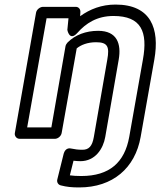

<svg xmlns="http://www.w3.org/2000/svg" viewBox="-20 -583 703 841"><path d="M410 -448C356 -448 309 -430 276 -397C272 -393 268 -386 267 -381L205 -25H99L184 -503H280L275 -452C275 -452 284 -400 319 -439C356 -481 405 -513 477 -513C599 -513 628 -444 606 -322L546 17C526 128 460 188 336 188C315 188 300 187 286 185L302 121C313 122 321 123 332 123C397 123 432 69 441 17L500 -322C512 -391 493 -448 410 -448ZM401 -398C452 -398 460 -378 450 -322L391 17C384 58 369 73 341 73C323 73 307 71 294 68C269 61 261 83 259 90L231 203C228 214 234 226 246 229C273 236 295 238 327 238C474 238 572 153 596 17L656 -322C680 -458 641 -563 486 -563C425 -563 374 -543 331 -512L332 -530C333 -542 325 -553 312 -553H168C157 -553 141 -543 138 -528L45 0C43 11 51 25 66 25H221C232 25 247 15 250 0L316 -371C334 -386 363 -398 401 -398Z"/></svg>

Font: Asimov
Style: WidOuIt
Weight: 500
Designer: Google
Version: Version 2.000980; 2014